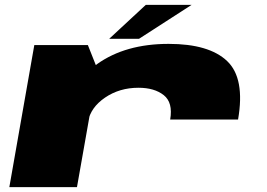

<svg xmlns="http://www.w3.org/2000/svg" viewBox="-20 -772 1102 792"><path d="M682 -279H962Q991.5 -449 917 -520Q842.5 -591 675.5 -591Q497.5 -591 381 -508Q264.5 -425 253 -359L343 -270Q354 -329 413.5 -369.5Q473 -410 551 -410Q617 -410 655.5 -379.5Q694 -349 682 -279ZM18.5 0H297.5L383 -484L342.5 -586H121.5ZM430.5 -612H553.5L770.5 -752H581.5Z"/></svg>

Font: Anybody ExtraExpanded Black
Style: Italic
Weight: 900
Width: 8
Italic angle: -10°
Version: Version 1.113;gftools[0.9.25]